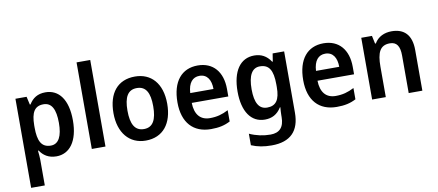

<svg xmlns="http://www.w3.org/2000/svg" viewBox="-82 -1090 3787 1660"><g transform="rotate(-10 1811.0 -260.0)"><path d="M338 -552C269 -552 225 -522 194 -471H188L172 -542H74V240H194V15C194 -7 191 -37 188 -66H194C223 -22 268 10 338 10C454 10 531 -90 531 -272C531 -456 455 -552 338 -552ZM304 -453C376 -453 408 -390 408 -272C408 -156 375 -90 306 -90C223 -90 194 -151 194 -269V-288C195 -401 226 -453 304 -453Z M769 0V-760H649V0Z M1359 -272C1359 -453 1264 -552 1124 -552C972 -552 887 -448 887 -272C887 -99 979 10 1122 10C1275 10 1359 -100 1359 -272ZM1010 -272C1010 -391 1044 -451 1123 -451C1202 -451 1236 -391 1236 -272C1236 -153 1202 -91 1124 -91C1044 -91 1010 -154 1010 -272Z M1675 -552C1535 -552 1448 -452 1448 -267C1448 -89 1540 10 1695 10C1765 10 1814 -1 1864 -27V-126C1810 -98 1763 -85 1702 -85C1618 -85 1571 -140 1569 -242H1890V-308C1890 -458 1810 -552 1675 -552ZM1675 -461C1743 -461 1775 -406 1775 -328H1571C1576 -418 1615 -461 1675 -461Z M2171 -552C2048 -552 1976 -448 1976 -269C1976 -94 2047 10 2168 10C2229 10 2277 -14 2313 -72H2317C2315 -52 2313 -22 2313 0V13C2313 104 2271 146 2193 146C2131 146 2068 133 2009 106V207C2063 230 2119 240 2187 240C2353 240 2433 155 2433 -4V-542H2332L2321 -472H2316C2279 -528 2231 -552 2171 -552ZM2203 -451C2282 -451 2317 -400 2317 -271V-250C2317 -135 2281 -89 2205 -89C2134 -89 2099 -148 2099 -268C2099 -389 2134 -451 2203 -451Z M2779 -552C2639 -552 2552 -452 2552 -267C2552 -89 2644 10 2799 10C2869 10 2918 -1 2968 -27V-126C2914 -98 2867 -85 2806 -85C2722 -85 2675 -140 2673 -242H2994V-308C2994 -458 2914 -552 2779 -552ZM2779 -461C2847 -461 2879 -406 2879 -328H2675C2680 -418 2719 -461 2779 -461Z M3377 -552C3315 -552 3257 -527 3226 -472H3219L3204 -542H3110V0H3230V-267C3230 -391 3258 -452 3345 -452C3405 -452 3431 -411 3431 -330V0H3551V-357C3551 -491 3486 -552 3377 -552Z"/></g></svg>

Font: Noto Sans Gurmukhi SemiCondensed SemiBold
Style: Regular
Weight: 600
Width: 4
Designer: Jelle Bosma - Monotype Design Team
Foundry: Monotype Imaging Inc.
Version: Version 2.004